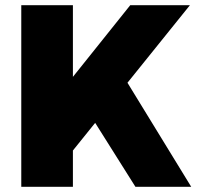

<svg xmlns="http://www.w3.org/2000/svg" viewBox="-20 -720 766 740"><path d="M98 -220 482 -700H712L249 -125ZM62 -700H261V0H62ZM303 -316 456 -426 717 0H502Z"/></svg>

Font: Pathway Extreme ExtraBold
Style: Regular
Weight: 800
Designer: Eduardo Rodriguez Tunni
Foundry: Eduardo Rodriguez Tunni
Version: Version 1.001;gftools[0.9.26]